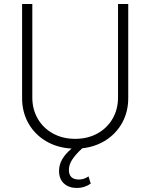

<svg xmlns="http://www.w3.org/2000/svg" viewBox="-20 -727 747 954"><path d="M617.2 -707V-239.3Q617.2 -173.3 588.4 -119.4Q559.6 -65.4 507.6 -31.5Q455.6 2.4 388.7 9.8Q356 40 339.1 65.4Q322.3 90.8 322.3 117.2Q322.3 165 372.1 165Q397.5 165 419.9 149.4L430.7 185.5Q399.4 207 362.3 207Q322.3 207 297.9 184.8Q273.4 162.6 273.4 122.1Q273.4 91.8 289.1 64.5Q304.7 37.1 335.9 11.2Q264.2 7.3 208.3 -25.9Q152.3 -59.1 121.1 -114.7Q89.8 -170.4 89.8 -239.3V-707H140.6V-242.2Q140.6 -183.6 167.7 -137Q194.8 -90.3 243.2 -63.7Q291.5 -37.1 353.5 -37.1Q415.5 -37.1 463.9 -63.7Q512.2 -90.3 539.3 -137Q566.4 -183.6 566.4 -242.2V-707Z"/></svg>

Font: Pretendard JP ExtraLight
Style: Regular
Weight: 200
Designer: Base glyphs from Inter by Rasmus Andersson; Hangeul glyphs from Noto Sans CJK(Source Han Sans) by Jang Soo-young and Kan
Foundry: Kil Hyung-jin
Version: Version 1.309